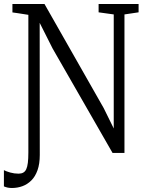

<svg xmlns="http://www.w3.org/2000/svg" viewBox="-22 -763 736 958"><path d="M37.5 175Q25 175 15.2 172.8Q5.5 170.5 -2.5 167V86Q9 92 29 97.8Q49 103.5 70.5 103.5Q84.5 103.5 94 98.2Q103.5 93 109 81.2Q114.5 69.5 117 49Q119.5 28.5 119.5 -2V-689Q107 -691 93.8 -693Q80.5 -695 67 -697.2Q53.5 -699.5 40 -701V-743H200L495.5 -223.5L545.5 -122V-691L470 -701.5V-743H669.5V-701.5L599 -691V0H539.5L240.5 -521L176 -649L176.5 10Q176.5 54.5 165.2 86.2Q154 118 134.2 137.5Q114.5 157 89.8 166Q65 175 37.5 175Z"/></svg>

Font: Merriweather 24pt SemiCondensed Light
Style: Regular
Weight: 300
Width: 4
Designer: Eben Sorkin
Foundry: Eben Sorkin
Version: Version 2.100